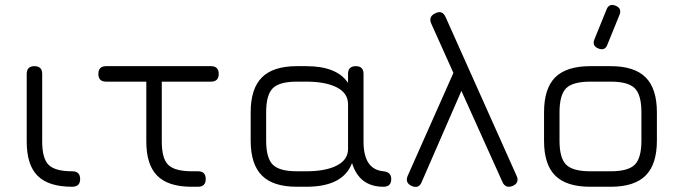

<svg xmlns="http://www.w3.org/2000/svg" viewBox="-20 -748 2731 769"><path d="M269 0Q175 0 131 -43.5Q87 -87 87 -181V-452Q87 -483 118 -483Q149 -483 149 -452V-181Q149 -113 175 -87.5Q201 -62 269 -62Q301 -62 301 -31Q301 0 269 0Z M405 -421Q374 -421 374 -452Q374 -483 405 -483H825Q856 -483 856 -452Q856 -421 825 -421H628V-181Q628 -114 653 -88.5Q678 -63 744 -62H773Q804 -62 804 -31Q804 0 773 0H743Q652 -1 609 -45Q566 -89 566 -181V-421Z M984 -185V-298Q984 -393 1029 -438Q1074 -483 1169 -483H1207Q1329 -483 1374 -416V-452Q1374 -483 1405 -483Q1436 -483 1436 -452V-181Q1436 -69 1516 -62Q1547 -59 1547 -31Q1547 0 1516 0Q1419 0 1390 -95Q1354 0 1207 0H1169Q1074 0 1029 -45Q984 -90 984 -185ZM1046 -185Q1046 -115 1072.5 -88.5Q1099 -62 1169 -62H1207Q1284 -62 1329 -85Q1374 -108 1374 -152V-330Q1374 -375 1329 -398Q1284 -421 1207 -421H1169Q1099 -421 1072.5 -394.5Q1046 -368 1046 -298Z M1707 -654Q1695 -682 1724 -695Q1752 -709 1765 -679L2049 -44Q2062 -16 2033 -3Q2004 8 1992 -20L1828 -384L1669 -19Q1658 9 1629 -3Q1601 -16 1613 -44L1796 -456Z M2376 -554Q2350 -565 2361 -591L2409 -709Q2419 -736 2446 -725Q2472 -714 2461 -688L2413 -570Q2404 -543 2376 -554ZM2344 0Q2249 0 2204 -44.5Q2159 -89 2159 -184V-298Q2159 -394 2204 -438.5Q2249 -483 2344 -483H2426Q2521 -483 2566 -438Q2611 -393 2611 -298V-185Q2611 -90 2566 -45Q2521 0 2426 0ZM2221 -184Q2221 -115 2247.5 -88.5Q2274 -62 2344 -62H2426Q2496 -62 2522.5 -88.5Q2549 -115 2549 -185V-298Q2549 -368 2522.5 -394.5Q2496 -421 2426 -421H2344Q2274 -421 2247.5 -394.5Q2221 -368 2221 -298Z"/></svg>

Font: Jura Medium
Style: Regular
Weight: 500
Designer: Daniel Johnson, Alexei Vanyashin
Foundry: Daniel Johnson
Version: Version 5.103